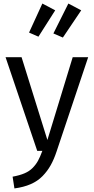

<svg xmlns="http://www.w3.org/2000/svg" viewBox="-20 -847 526 1078"><path d="M217.8 -827.1 290 -789.1 195.8 -641.1 143.1 -664.1ZM363.8 -827.1 436 -789.1 333 -636.2 279.8 -659.2ZM475.1 -525.9 297.9 2.9Q283.2 47.4 264.6 80.6Q246.1 113.8 218.8 141.8Q191.4 169.9 152.1 187Q112.8 204.1 61 210.9L50.8 145Q90.3 137.7 117.4 126.2Q144.5 114.7 163.1 95.9Q181.6 77.1 193.4 55.7Q205.1 34.2 217.8 0H189L11.2 -525.9H101.1L246.1 -61L388.2 -525.9Z"/></svg>

Font: Fira Sans Book
Style: Regular
Weight: 350
Designer: Carrois Corporate & Edenspiekermann AG
Foundry: Carrois Corporate GbR & Edenspiekermann AG
Version: Version 4.203;PS 004.203;hotconv 1.0.88;makeotf.lib2.5.64775